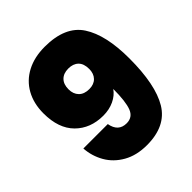

<svg xmlns="http://www.w3.org/2000/svg" viewBox="-205 -879 1017 1017"><g transform="rotate(-45 303.0 -371.0)"><path d="M242 -221Q254 -153 316 -153Q361 -153 377.5 -195.5Q394 -238 394 -332Q374 -303 338 -286Q302 -269 257 -269Q161 -269 101 -329Q41 -389 41 -502Q41 -576 72 -631.5Q103 -687 160.5 -717Q218 -747 295 -747Q448 -747 508.5 -654.5Q569 -562 569 -386Q569 -189 510.5 -92Q452 5 310 5Q233 5 177.5 -26.5Q122 -58 92.5 -109.5Q63 -161 59 -221ZM304 -421Q339 -421 359 -441.5Q379 -462 379 -497Q379 -537 358.5 -557Q338 -577 302 -577Q266 -577 245.5 -556.5Q225 -536 225 -498Q225 -463 245.5 -442Q266 -421 304 -421Z"/></g></svg>

Font: DVN-Poppins ExtBd
Style: Regular
Weight: 800
Designer: Ninad Kale (Devanagari), Jonny Pinhorn (Latin)
Foundry: Indian Type Foundry
Version: 4.004